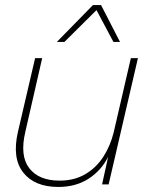

<svg xmlns="http://www.w3.org/2000/svg" viewBox="-20 -730 577 760"><path d="M211 10Q117 10 72 -47Q27 -104 51 -208L119 -500H147L80 -207Q58 -113 96 -64Q134 -15 216 -15Q274 -15 317.5 -40.5Q361 -66 389 -109.5Q417 -153 430 -206L498 -500H526L410 0H384L408 -109Q381 -55 330.5 -22.5Q280 10 211 10ZM205 -564 348 -710H380L455 -564H429L362 -690L235 -564Z"/></svg>

Font: Prodigy Sans ExtraLight
Style: Italic
Weight: 200
Italic angle: -13°
Designer: Wei Huang
Foundry: Wei Huang
Version: Version 1.003; ttfautohint (v1.8.3)